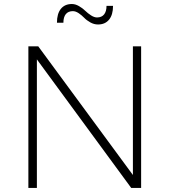

<svg xmlns="http://www.w3.org/2000/svg" viewBox="-20 -928 837 948"><path d="M120.1 0V-699.2H168.9L636.2 -64V-699.2H676.8V0H627.9L162.1 -634.8V0ZM261.2 -815.9Q261.2 -860.4 280.5 -884.3Q299.8 -908.2 335 -908.2Q352.1 -908.2 369.9 -897.9Q387.7 -887.7 400.6 -875Q413.6 -862.3 429.4 -852.1Q445.3 -841.8 459 -841.8Q481.9 -841.8 493.9 -856.7Q505.9 -871.6 505.9 -898.9H538.1Q538.1 -855 518.6 -831.1Q499 -807.1 463.9 -807.1Q444.3 -807.1 426 -817.4Q407.7 -827.6 395.8 -840.1Q383.8 -852.5 368.7 -862.8Q353.5 -873 339.8 -873Q316.9 -873 304.9 -858.2Q293 -843.3 293 -815.9Z"/></svg>

Font: Trueno UltraLight
Style: Regular
Weight: 250
Designer: Julieta Ulanovsky
Foundry: Julieta Ulanovsky
Version: Version 3.001b | FøM Fix